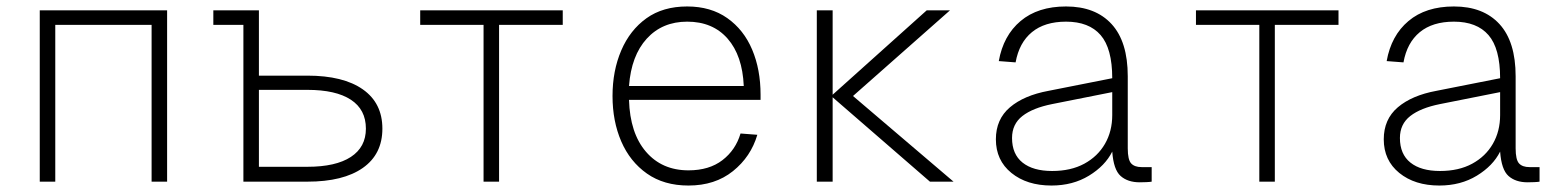

<svg xmlns="http://www.w3.org/2000/svg" viewBox="-20 -562 4840 594"><path d="M103 0V-530H497V0H449V-485H151V0Z M733 0V-485H640V-530H781V-328H931Q1042 -328 1102.5 -285.5Q1163 -243 1163 -164Q1163 -85 1102.5 -42.5Q1042 0 931 0ZM781 -46H931Q1019 -46 1065.5 -76.5Q1112 -107 1112 -164Q1112 -223 1065.5 -253.5Q1019 -284 931 -284H781Z M1476 0V-485H1280V-530H1721V-485H1524V0Z M2110 12Q2034 12 1981.5 -25Q1929 -62 1902 -124.5Q1875 -187 1875 -265Q1875 -343 1902 -406Q1929 -469 1980 -505.5Q2031 -542 2106 -542Q2179 -542 2230 -506Q2281 -470 2307 -408.5Q2333 -347 2333 -269V-253H1926Q1929 -150 1978.5 -92.5Q2028 -35 2110 -35Q2174 -35 2215 -66.5Q2256 -98 2271 -149L2323 -145Q2303 -77 2247.5 -32.5Q2192 12 2110 12ZM1926 -296H2281Q2277 -390 2231 -442.5Q2185 -495 2106 -495Q2029 -495 1981 -442.5Q1933 -390 1926 -296Z M2507 0V-530H2556V-269L2847 -530H2919L2619 -265L2930 0H2857L2556 -261V0Z M3233 12Q3157 12 3109 -27Q3061 -66 3061 -131Q3061 -193 3104.5 -230Q3148 -267 3224 -281L3421 -320Q3421 -412 3385 -453.5Q3349 -495 3278 -495Q3212 -495 3172.5 -462.5Q3133 -430 3122 -369L3070 -373Q3084 -452 3137.5 -497Q3191 -542 3278 -542Q3369 -542 3419 -487.5Q3469 -433 3469 -326V-103Q3469 -68 3479.5 -56.5Q3490 -45 3512 -45H3543V0Q3538 1 3526.5 1.5Q3515 2 3506 2Q3469 2 3447 -17.5Q3425 -37 3421 -93Q3399 -49 3349 -18.5Q3299 12 3233 12ZM3235 -33Q3293 -33 3334.5 -55.5Q3376 -78 3398.5 -117Q3421 -156 3421 -206V-277L3235 -240Q3175 -228 3143 -203Q3111 -178 3111 -135Q3111 -85 3143.5 -59Q3176 -33 3235 -33Z M3876 0V-485H3680V-530H4121V-485H3924V0Z M4433 12Q4357 12 4309 -27Q4261 -66 4261 -131Q4261 -193 4304.5 -230Q4348 -267 4424 -281L4621 -320Q4621 -412 4585 -453.5Q4549 -495 4478 -495Q4412 -495 4372.5 -462.5Q4333 -430 4322 -369L4270 -373Q4284 -452 4337.5 -497Q4391 -542 4478 -542Q4569 -542 4619 -487.5Q4669 -433 4669 -326V-103Q4669 -68 4679.5 -56.5Q4690 -45 4712 -45H4743V0Q4738 1 4726.5 1.5Q4715 2 4706 2Q4669 2 4647 -17.5Q4625 -37 4621 -93Q4599 -49 4549 -18.5Q4499 12 4433 12ZM4435 -33Q4493 -33 4534.5 -55.5Q4576 -78 4598.5 -117Q4621 -156 4621 -206V-277L4435 -240Q4375 -228 4343 -203Q4311 -178 4311 -135Q4311 -85 4343.5 -59Q4376 -33 4435 -33Z"/></svg>

Font: Geist Mono ExtraLight
Style: Regular
Weight: 200
Monospace: yes
Designer: Basement.studio, Andrés Briganti, Mateo Zaragoza
Foundry: Basement.studio, Vercel, Andrés Briganti, Guido Ferreyra, Mateo Zaragoza
Version: Version 1.500; ttfautohint (v1.8.4.7-5d5b)